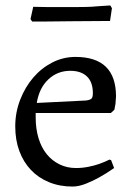

<svg xmlns="http://www.w3.org/2000/svg" viewBox="-20 -673 488 705"><path d="M296 -304Q311 -306 316 -311Q321 -316 321 -331Q321 -371 299.5 -392Q278 -413 238 -413Q191 -413 157.5 -381.5Q124 -350 115 -295ZM111 -258V-242Q111 -200 121.5 -165.5Q132 -131 151.5 -107Q171 -83 198.5 -69.5Q226 -56 259 -56Q282 -56 304.5 -60.5Q327 -65 344 -71Q364 -78 382 -87L388 -85L399 -56Q372 -37 345 -22Q322 -9 295.5 1.5Q269 12 246 12Q199 12 160 -4Q121 -20 93.5 -49Q66 -78 51 -118.5Q36 -159 36 -209Q36 -260 54 -306.5Q72 -353 102 -388Q132 -423 172 -443.5Q212 -464 257 -464Q406 -464 406 -319Q405 -298 404 -291.5Q403 -285 400 -270L387 -258ZM391 -643 384 -596 242 -595Q219 -595 194.5 -594.5Q170 -594 148 -594H98L92 -603L102 -648Q130 -647 157 -647H256Q275 -647 297 -647.5Q319 -648 339 -650Q362 -651 385 -653Z"/></svg>

Font: Alegreya
Style: Regular
Weight: 400
Designer: Juan Pablo del Peral
Foundry: Juan Pablo del Peral
Version: Version 1.003